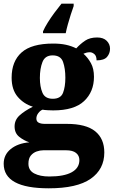

<svg xmlns="http://www.w3.org/2000/svg" viewBox="-27 -786 616 1040"><path d="M237 234Q-7 234 -7 101Q-7 52 31.5 21Q70 -10 132 -15Q102 -25 77 -45Q52 -65 52 -101Q52 -136 78.5 -160.5Q105 -185 151 -208Q102 -223 69 -261.5Q36 -300 36 -365Q36 -454 90 -502Q144 -550 261 -550Q300 -550 330 -543.5Q360 -537 386 -524Q409 -549 434.5 -566Q460 -583 499 -583Q533 -583 551 -565Q569 -547 569 -522Q569 -497 553 -478Q537 -459 496 -459Q496 -483 484 -493Q472 -503 460 -503Q449 -503 440.5 -500.5Q432 -498 425 -495Q449 -474 465.5 -444Q482 -414 482 -370Q482 -289 428.5 -238.5Q375 -188 261 -188Q250 -188 231 -189Q212 -190 204 -192Q192 -188 181 -174Q170 -160 170 -144Q170 -128 182.5 -121.5Q195 -115 216 -115H335Q439 -115 488.5 -75Q538 -35 538 40Q538 131 464 182.5Q390 234 237 234ZM259 -251Q302 -251 314.5 -283.5Q327 -316 327 -365Q327 -415 314.5 -450.5Q302 -486 258 -486Q217 -486 203 -450Q189 -414 189 -364Q189 -316 203 -283.5Q217 -251 259 -251ZM240 170Q320 170 361.5 147Q403 124 403 81Q403 57 385 42.5Q367 28 331 28H208Q190 28 171.5 34.5Q153 41 140 56.5Q127 72 127 101Q127 137 158.5 153.5Q190 170 240 170ZM206 -616Q215 -637 231.5 -663.5Q248 -690 268 -717Q288 -744 306 -766H372V-753Q365 -734 356.5 -707.5Q348 -681 340.5 -654Q333 -627 329 -606H206Z"/></svg>

Font: Noto Serif Lao ExtraBold
Style: Regular
Weight: 800
Designer: Monotype Design Team
Foundry: Monotype Imaging Inc.
Version: Version 2.003; ttfautohint (v1.8.4.7-5d5b)